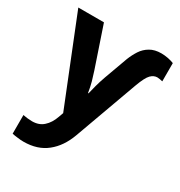

<svg xmlns="http://www.w3.org/2000/svg" viewBox="-185 -684 985 1051"><g transform="rotate(30 307.5 -158.0)"><path d="M529.8 -556.2Q549.8 -556.2 573.2 -551.8Q598.1 -546.4 609.9 -541V-425.8Q592.3 -430.2 576.2 -431.2Q554.2 -431.2 535.6 -412.6Q516.6 -393.6 494.1 -332L350.1 64.9Q319.8 147.9 262.7 193.4Q205.1 240.2 116.2 240.2Q97.7 240.2 78.1 237.3Q59.6 235.4 43.9 231.9V113.8Q47.4 114.7 56.9 116Q66.4 117.2 70.8 118.2Q93.3 120.1 101.1 120.1Q145.5 120.1 172.9 94.7Q201.2 69.8 216.8 24.9L227.1 -3.9L9.8 -545.9H171.9L257.8 -292Q263.2 -275.9 275.9 -233.4Q284.2 -203.1 290 -167H293Q299.3 -194.8 306.6 -220.7Q314.5 -250.5 327.1 -286.1L380.9 -434.1Q393.6 -466.3 411.6 -494.1Q429.7 -522 459 -539.1Q487.8 -556.2 529.8 -556.2Z"/></g></svg>

Font: Droid Sans Thai
Style: Bold
Weight: 700
Designer: Steve Matteson
Foundry: Ascender Corporation
Version: Version 1.00